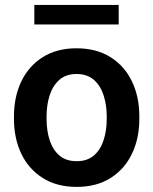

<svg xmlns="http://www.w3.org/2000/svg" viewBox="-20 -729 606 759"><path d="M35.2 -258.8V-269Q35.2 -346.2 64.2 -407Q93.3 -467.8 148.7 -502.9Q204.1 -538.1 282.2 -538.1Q361.3 -538.1 417 -502.9Q472.7 -467.8 501.7 -407Q530.8 -346.2 530.8 -269V-258.8Q530.8 -182.1 501.7 -121.3Q472.7 -60.5 417.2 -25.4Q361.8 9.8 283.2 9.8Q204.6 9.8 148.9 -25.4Q93.3 -60.5 64.2 -121.3Q35.2 -182.1 35.2 -258.8ZM164.1 -269V-258.8Q164.1 -212.9 176.3 -175Q188.5 -137.2 214.6 -114.5Q240.7 -91.8 283.2 -91.8Q325.2 -91.8 351.3 -114.5Q377.4 -137.2 389.6 -175Q401.9 -212.9 401.9 -258.8V-269Q401.9 -314 389.6 -352.1Q377.4 -390.1 351.1 -413.3Q324.7 -436.5 282.2 -436.5Q240.7 -436.5 214.6 -413.3Q188.5 -390.1 176.3 -352.1Q164.1 -314 164.1 -269ZM449.2 -709.5V-632.3H115.7V-709.5Z"/></svg>

Font: Vazirmatn RD UI SemiBold
Style: Regular
Weight: 600
Designer: Saber Rastikerdar
Foundry: Saber Rastikerdar
Version: Version 33.003